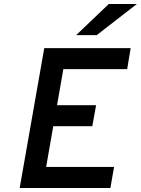

<svg xmlns="http://www.w3.org/2000/svg" viewBox="-20 -941 705 961"><path d="M78.5 0 201.5 -700H634L616.5 -595H297L265.5 -414.5H461L442 -309.5H246.5L211 -105.5H551L532.5 0ZM361 -765 524.5 -921H665L464 -765Z"/></svg>

Font: Overpass SemiBold
Style: Italic
Weight: 600
Italic angle: -10°
Designer: Delve Withrington, Dave Bailey, Thomas Jockin
Foundry: Delve Fonts LLC
Version: Version 4.000